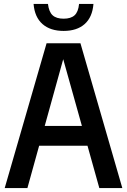

<svg xmlns="http://www.w3.org/2000/svg" viewBox="-20 -961 649 981"><path d="M4 0 218 -740H391L605 0H487.5L427 -216.5H180L120 0ZM208.5 -317.5H398.5L303 -658.5ZM305 -803Q237 -803 197 -838.2Q157 -873.5 151.5 -941H225Q230 -900 249 -882.8Q268 -865.5 305 -865.5Q342 -865.5 361 -882.8Q380 -900 384 -941H457.5Q452 -873 412.5 -838Q373 -803 305 -803Z"/></svg>

Font: Encode Sans Condensed SemiBold
Style: Regular
Weight: 600
Width: 3
Designer: Multiple Designers
Foundry: Impallari Type
Version: Version 3.000; ttfautohint (v1.8.3) -l 8 -r 50 -G 200 -x 14 